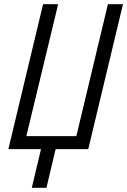

<svg xmlns="http://www.w3.org/2000/svg" viewBox="-20 -713 608 918"><path d="M132 185 176 0H20L186 -693H258L106 -62H345L496 -693H568L402 0H246L202 185Z"/></svg>

Font: Ubuntu Sans Condensed
Style: Italic
Weight: 400
Width: 3
Italic angle: -13.5°
Designer: Dalton Maag Ltd
Foundry: Dalton Maag Ltd
Version: Version 1.006; ttfautohint (v1.8.4.7-5d5b)